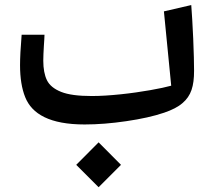

<svg xmlns="http://www.w3.org/2000/svg" viewBox="-20 -472 844 771"><path d="M638.2 -426.3 667.5 -127.9C647.9 -122.6 619.6 -116.2 583 -109.9C546.4 -103.5 506.8 -97.7 464.4 -93.3C421.9 -88.9 383.3 -86.4 348.6 -86.4C294.4 -86.4 253.4 -91.8 225.6 -103C197.3 -114.3 178.2 -129.9 168.5 -149.9C158.7 -169.9 153.8 -196.3 153.8 -228.5C153.8 -244.6 154.8 -264.2 156.2 -288.1C157.7 -306.2 158.2 -321.3 158.7 -332.5H66.9C62.5 -279.3 60.5 -238.8 60.5 -210C60.5 -158.7 67.4 -116.2 81.1 -82C108.4 -13.7 180.7 27.8 319.8 27.8C372.1 27.8 427.7 23.4 487.3 14.6C546.9 5.9 597.7 -5.4 639.2 -19.5C670.9 -30.3 695.8 -43 712.9 -58.1C747.6 -87.4 759.3 -126 759.3 -188C759.3 -216.8 758.3 -259.8 755.9 -316.9C753.4 -374 750.5 -418.9 748 -451.7ZM286.1 189.9 376 279.8 465.8 189.9 376 99.6Z"/></svg>

Font: SG Kara
Style: Regular
Weight: 400
Designer: Damoon Khanjanzadeh
Version: Version 1.000